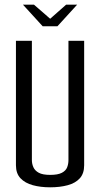

<svg xmlns="http://www.w3.org/2000/svg" viewBox="-20 -794 428 819"><path d="M78 -774H125L194 -714L262 -774H309L225 -682H162ZM194 5Q153 5 120 -4Q87 -13 67.5 -33.5Q48 -54 48 -89V-620H116V-111Q116 -95 122.5 -80.5Q129 -66 145.5 -57Q162 -48 194 -48Q227 -48 244 -57Q261 -66 266.5 -80.5Q272 -95 272 -111V-620H339V-89Q339 -54 320.5 -33.5Q302 -13 269 -4Q236 5 194 5Z"/></svg>

Font: Smooch Sans Thin Medium
Style: Regular
Weight: 500
Version: Version 1.010